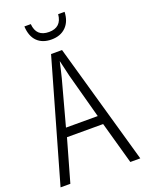

<svg xmlns="http://www.w3.org/2000/svg" viewBox="-167 -989 806 1068"><g transform="rotate(-20 236.0 -455.0)"><path d="M413 0 343 -250H129L58 0H0L204 -715H269L472 0ZM258 -568Q253 -591 247 -615.5Q241 -640 236 -662Q231 -639 225.5 -615.5Q220 -592 214 -568L142 -302H330ZM355 -910Q353 -854 321 -822Q289 -790 235 -790Q182 -790 151 -820.5Q120 -851 117 -910H155Q161 -834 236 -834Q310 -834 317 -910Z"/></g></svg>

Font: Noto Sans Sinhala UI Condensed Light
Style: Regular
Weight: 300
Width: 3
Designer: Jelle Bosma - Monotype Design Team
Foundry: Monotype Imaging Inc.
Version: Version 2.006; ttfautohint (v1.8.4.7-5d5b)